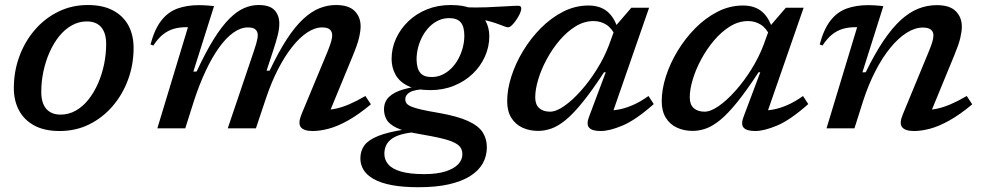

<svg xmlns="http://www.w3.org/2000/svg" viewBox="-20 -524 4011 784"><path d="M338.5 -503.5Q400.5 -503.5 442.2 -481Q484 -458.5 504.8 -419.2Q525.5 -380 525.5 -328Q525.5 -260.5 503.2 -199.5Q481 -138.5 440.2 -91Q399.5 -43.5 344.5 -16.2Q289.5 11 223.5 11Q161.5 11 120 -11.5Q78.5 -34 57.5 -73.5Q36.5 -113 36.5 -164.5Q36.5 -232 58.8 -293Q81 -354 121.8 -401.5Q162.5 -449 217.8 -476.2Q273 -503.5 338.5 -503.5ZM227.5 -56Q260.5 -56 289.2 -72.2Q318 -88.5 340.8 -117Q363.5 -145.5 379.8 -182.2Q396 -219 404.8 -260.5Q413.5 -302 413.5 -344Q413.5 -389.5 393.2 -413Q373 -436.5 334.5 -436.5Q301.5 -436.5 272.8 -420.2Q244 -404 221.2 -375.5Q198.5 -347 182.2 -310.2Q166 -273.5 157.2 -232Q148.5 -190.5 148.5 -148.5Q148.5 -103 169 -79.5Q189.5 -56 227.5 -56Z M1315.5 -41.5 1298.5 -75.5Q1322.5 -74.5 1348.8 -79.8Q1375 -85 1405.5 -98Q1436 -111 1472 -132L1494.5 -98Q1443.5 -55.5 1400.8 -31.8Q1358 -8 1322.2 1.5Q1286.5 11 1256.5 11Q1221 11 1208.5 -4.5Q1196 -20 1211 -57L1318 -314.5Q1328.5 -341 1332.5 -355.5Q1336.5 -370 1336.5 -379.5Q1336.5 -394.5 1327.2 -403.2Q1318 -412 1295.5 -412Q1265.5 -412 1234.2 -391.2Q1203 -370.5 1172.8 -332.2Q1142.5 -294 1115.2 -241Q1088 -188 1066.5 -124L1025 0H910L1016.5 -315Q1022.5 -333 1026 -345Q1029.5 -357 1031 -365.5Q1032.5 -374 1032.5 -380.5Q1032.5 -395 1023.2 -403.5Q1014 -412 992 -412Q963 -412 933 -390.8Q903 -369.5 874.5 -329.8Q846 -290 820.2 -235.2Q794.5 -180.5 772.5 -113.5L736.5 0H622.5L747.5 -413Q746.5 -413 744.8 -413Q743 -413 741.5 -413Q712.5 -413 689.2 -406.2Q666 -399.5 645.8 -383.5Q625.5 -367.5 606 -338L594.5 -342.5Q611.5 -405.5 639 -440.5Q666.5 -475.5 705 -489.2Q743.5 -503 792 -503Q803 -503 812.8 -502.5Q822.5 -502 832.5 -501.2Q842.5 -500.5 854 -499L769.5 -231.5L783 -232Q820.5 -313 853.8 -365.8Q887 -418.5 917.5 -448.5Q948 -478.5 977 -491Q1006 -503.5 1035.5 -503.5Q1081.5 -503.5 1101 -482.5Q1120.5 -461.5 1120.5 -427.5Q1120.5 -406 1114.2 -380.8Q1108 -355.5 1095 -316L1068.5 -235.5H1081Q1118 -313.5 1152 -365.2Q1186 -417 1219 -447.2Q1252 -477.5 1284.8 -490.5Q1317.5 -503.5 1352 -503.5Q1404 -503.5 1428.2 -479Q1452.5 -454.5 1452.5 -417Q1452.5 -397 1446 -369.5Q1439.5 -342 1421.5 -298.5Z M2055 -412.5Q2049.5 -412.5 2040.8 -415.8Q2032 -419 2018.5 -424.2Q2005 -429.5 1985.2 -435.2Q1965.5 -441 1938.5 -446.5Q1911.5 -452 1875.5 -456L1872 -494.5Q1921 -492.5 1966 -494.2Q2011 -496 2045.5 -498.2Q2080 -500.5 2096 -500.5Q2102 -500.5 2105.2 -498Q2108.5 -495.5 2108.5 -489.5Q2108.5 -481 2102.8 -468.2Q2097 -455.5 2088.2 -442.8Q2079.5 -430 2070.5 -421.2Q2061.5 -412.5 2055 -412.5ZM1743.5 -209.5Q1766 -209.5 1786.2 -219Q1806.5 -228.5 1823 -245Q1839.5 -261.5 1851.2 -283Q1863 -304.5 1869.5 -329Q1876 -353.5 1876 -378.5Q1876 -415.5 1861.2 -432.8Q1846.5 -450 1814 -450Q1791 -450 1770.8 -440.8Q1750.5 -431.5 1734 -415Q1717.5 -398.5 1705.8 -377Q1694 -355.5 1687.5 -331Q1681 -306.5 1681 -281Q1681.5 -244.5 1696 -226.8Q1710.5 -209 1743.5 -209.5ZM1820 -503.5Q1877 -503.5 1911.8 -486.2Q1946.5 -469 1962.2 -440Q1978 -411 1978 -376Q1978 -333 1960.2 -293.2Q1942.5 -253.5 1910 -222.5Q1877.5 -191.5 1833.5 -173.8Q1789.5 -156 1737.5 -156Q1680.5 -156 1645.5 -173.2Q1610.5 -190.5 1594.8 -219.5Q1579 -248.5 1579 -283.5Q1579 -327 1597 -366.5Q1615 -406 1647.2 -437Q1679.5 -468 1723.5 -485.8Q1767.5 -503.5 1820 -503.5ZM1689 240.5Q1624.5 240.5 1579.2 231.8Q1534 223 1505.8 207Q1477.5 191 1464.5 169.5Q1451.5 148 1451.5 123Q1451.5 91.5 1468.2 69.2Q1485 47 1524.2 31.2Q1563.5 15.5 1631 5L1647 -21L1706.5 14Q1662 15 1631.8 21.8Q1601.5 28.5 1583.5 40.2Q1565.5 52 1557.5 68Q1549.5 84 1549.5 104Q1549.5 128.5 1565.5 147.2Q1581.5 166 1617.5 176.5Q1653.5 187 1712.5 187Q1764 187 1798.8 176Q1833.5 165 1850.8 146.8Q1868 128.5 1868 106Q1868 90 1860.5 78.5Q1853 67 1834 57.8Q1815 48.5 1781 40.5Q1747 32.5 1694 23.5Q1630.5 13 1599.2 -2.2Q1568 -17.5 1558 -36.8Q1548 -56 1548 -77Q1548 -109 1569 -128.8Q1590 -148.5 1628 -159.2Q1666 -170 1716 -175L1722 -160.5Q1672.5 -158.5 1653.8 -147.5Q1635 -136.5 1635 -118.5Q1635 -109.5 1639.8 -102.5Q1644.5 -95.5 1658.5 -89.2Q1672.5 -83 1699.5 -76.8Q1726.5 -70.5 1771.5 -63Q1848 -49.5 1890.8 -30Q1933.5 -10.5 1950.8 16Q1968 42.5 1968 77Q1968 113 1951.5 142.8Q1935 172.5 1900.5 194.5Q1866 216.5 1813.5 228.5Q1761 240.5 1689 240.5Z M2385 -46.5 2453.5 -229H2446.5Q2397.5 -154 2359.2 -106.8Q2321 -59.5 2289.8 -34Q2258.5 -8.5 2231.2 1Q2204 10.5 2177.5 10.5Q2141.5 10.5 2112.8 -3Q2084 -16.5 2067.5 -43.5Q2051 -70.5 2051 -111Q2051 -158.5 2068 -211.8Q2085 -265 2116 -316.2Q2147 -367.5 2188.8 -409.5Q2230.5 -451.5 2279.8 -476.5Q2329 -501.5 2383 -501.5Q2430.5 -501.5 2460 -476.8Q2489.5 -452 2503.5 -404L2495 -374Q2479 -408.5 2455.8 -423.2Q2432.5 -438 2403.5 -438Q2365.5 -438 2330.5 -416.5Q2295.5 -395 2265.2 -359.5Q2235 -324 2212.5 -282.2Q2190 -240.5 2177.8 -199.8Q2165.5 -159 2165.5 -126.5Q2165.5 -97 2181.8 -82.5Q2198 -68 2226 -68Q2251 -68 2284.2 -91.2Q2317.5 -114.5 2352.2 -153.5Q2387 -192.5 2417.2 -241Q2447.5 -289.5 2466.5 -339.5L2496 -420.5L2558 -492.5H2630.5L2472.5 -37.5L2449.5 -73.5Q2475 -71.5 2503.2 -76.2Q2531.5 -81 2563 -94.5Q2594.5 -108 2628 -132L2649.5 -99Q2576 -34 2522.5 -11.5Q2469 11 2433 11Q2397.5 11 2385.5 -2.8Q2373.5 -16.5 2385 -46.5Z M3016 -46.5 3084.5 -229H3077.5Q3028.5 -154 2990.2 -106.8Q2952 -59.5 2920.8 -34Q2889.5 -8.5 2862.2 1Q2835 10.5 2808.5 10.5Q2772.5 10.5 2743.8 -3Q2715 -16.5 2698.5 -43.5Q2682 -70.5 2682 -111Q2682 -158.5 2699 -211.8Q2716 -265 2747 -316.2Q2778 -367.5 2819.8 -409.5Q2861.5 -451.5 2910.8 -476.5Q2960 -501.5 3014 -501.5Q3061.5 -501.5 3091 -476.8Q3120.5 -452 3134.5 -404L3126 -374Q3110 -408.5 3086.8 -423.2Q3063.5 -438 3034.5 -438Q2996.5 -438 2961.5 -416.5Q2926.5 -395 2896.2 -359.5Q2866 -324 2843.5 -282.2Q2821 -240.5 2808.8 -199.8Q2796.5 -159 2796.5 -126.5Q2796.5 -97 2812.8 -82.5Q2829 -68 2857 -68Q2882 -68 2915.2 -91.2Q2948.5 -114.5 2983.2 -153.5Q3018 -192.5 3048.2 -241Q3078.5 -289.5 3097.5 -339.5L3127 -420.5L3189 -492.5H3261.5L3103.5 -37.5L3080.5 -73.5Q3106 -71.5 3134.2 -76.2Q3162.5 -81 3194 -94.5Q3225.5 -108 3259 -132L3280.5 -99Q3207 -34 3153.5 -11.5Q3100 11 3064 11Q3028.5 11 3016.5 -2.8Q3004.5 -16.5 3016 -46.5Z M3338.5 -338 3327 -342.5Q3344 -405.5 3371.5 -440.5Q3399 -475.5 3437.5 -489.2Q3476 -503 3524.5 -503Q3535.5 -503 3545.2 -502.5Q3555 -502 3565.2 -501.2Q3575.5 -500.5 3587 -499L3501.5 -228.5L3515 -229Q3552 -304.5 3587.2 -357Q3622.5 -409.5 3657.8 -441.8Q3693 -474 3729.5 -488.5Q3766 -503 3805.5 -503Q3858.5 -503 3883 -478Q3907.5 -453 3907.5 -415Q3907.5 -395.5 3901 -368.2Q3894.5 -341 3877 -299L3771 -41.5L3754 -75.5Q3778 -74.5 3804.2 -79.8Q3830.5 -85 3861 -98Q3891.5 -111 3927.5 -132L3950 -98Q3899 -55.5 3856.2 -31.8Q3813.5 -8 3777.8 1.5Q3742 11 3712 11Q3676.5 11 3663.8 -4.5Q3651 -20 3666.5 -57L3772.5 -313.5Q3783.5 -340 3787.5 -354.8Q3791.5 -369.5 3791.5 -379.5Q3791.5 -394.5 3781 -403Q3770.5 -411.5 3748 -411.5Q3716 -411.5 3682 -390Q3648 -368.5 3615.5 -328.8Q3583 -289 3554.8 -234.2Q3526.5 -179.5 3505 -113.5L3469 0H3355L3480 -413Q3479 -413 3477.2 -413Q3475.5 -413 3474 -413Q3445 -413 3421.8 -406.2Q3398.5 -399.5 3378.2 -383.5Q3358 -367.5 3338.5 -338Z"/></svg>

Font: Newsreader 9pt Medium
Style: Italic
Weight: 500
Italic angle: -17°
Designer: Hugues Gentile
Foundry: Production Type
Version: Version 1.003